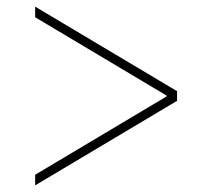

<svg xmlns="http://www.w3.org/2000/svg" viewBox="-20 -587 640 579"><path d="M86 -60 482 -296V-299L86 -535V-567L514 -312V-283L86 -28Z"/></svg>

Font: IBM Plex Serif ExtraLight
Style: Regular
Weight: 200
Designer: Mike Abbink, Paul van der Laan, Pieter van Rosmalen
Foundry: Bold Monday
Version: Version 2.5